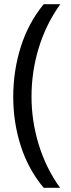

<svg xmlns="http://www.w3.org/2000/svg" viewBox="-20 -736 337 914"><path d="M43 -275Q43 -399 79 -513Q115 -627 188 -716H267Q199 -621 164.5 -508Q130 -395 130 -276Q130 -160 164.5 -47.5Q199 65 266 158H188Q115 71 79 -41Q43 -153 43 -275Z"/></svg>

Font: Noto Sans Ethiopic SemCond
Style: Regular
Weight: 400
Width: 4
Designer: Monotype Design Team
Foundry: Monotype Imaging Inc.
Version: Version 2.102; ttfautohint (v1.8.4.7-5d5b)